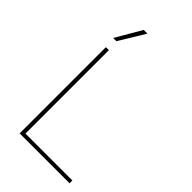

<svg xmlns="http://www.w3.org/2000/svg" viewBox="-275 -1017 1107 1107"><g transform="rotate(45 278.5 -464.0)"><path d="M144.5 -703.1V0H120.1V-703.1ZM526.9 -22.9V0H120.1V-22.9ZM234.4 -927.7H204.1L112.3 -770H138.2Z"/></g></svg>

Font: Wand UI Pro
Style: Regular
Weight: 400
Designer: Andreas Faust
Version: Version 1.003;FEAKit 1.0